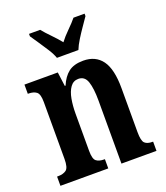

<svg xmlns="http://www.w3.org/2000/svg" viewBox="-140 -862 826 958"><g transform="rotate(-20 273.0 -383.0)"><path d="M15 0V-49H20Q48 -49 64 -61Q80 -73 80 -119V-421Q80 -464 64.5 -475.5Q49 -487 23 -487H19V-536H196L206 -461H210Q228 -504 256.5 -526Q285 -548 335 -548Q400 -548 434 -501.5Q468 -455 468 -354V-120Q468 -74 481 -61.5Q494 -49 521 -49H525V0H339V-335Q339 -399 327 -435Q315 -471 281 -471Q254 -471 238 -448.5Q222 -426 215.5 -390Q209 -354 209 -313V-115Q209 -72 223.5 -60.5Q238 -49 265 -49H269V0ZM217 -606Q209 -629 192 -655.5Q175 -682 157.5 -708Q140 -734 127 -753V-766H186Q203 -745 229 -718.5Q255 -692 274 -668Q292 -692 319 -718.5Q346 -745 363 -766H422V-753Q409 -734 391 -708Q373 -682 356.5 -655.5Q340 -629 331 -606Z"/></g></svg>

Font: Noto Serif Armenian ExtraCondensed
Style: Bold
Weight: 700
Width: 2
Designer: Monotype Design Team
Foundry: Monotype Imaging Inc.
Version: Version 2.008; ttfautohint (v1.8.4.7-5d5b)